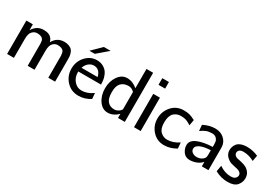

<svg xmlns="http://www.w3.org/2000/svg" viewBox="23 -1520 3333 2353"><g transform="rotate(30 1690.0 -343.5)"><path d="M64 0V-472.2H155.8V-423.8L157.2 -390.1Q210.4 -480 308.1 -480Q325.2 -480 340.1 -478Q355 -476.1 366.5 -472.7Q377.9 -469.2 387.9 -463.6Q397.9 -458 405 -453.1Q412.1 -448.2 418 -440.7Q423.8 -433.1 427.5 -428Q431.2 -422.9 435.1 -415Q439 -407.2 439.9 -403.6Q440.9 -399.9 443.4 -393.6Q445.8 -387.2 445.8 -386.2Q497.1 -480 599.1 -480Q599.6 -480 600.1 -480Q639.2 -480 667.5 -468Q695.8 -456.1 710 -440.4Q724.1 -424.8 732.2 -399.4Q740.2 -374 741.7 -356.9Q743.2 -339.8 743.2 -314.9V0H647V-310.1Q645 -356 631.8 -374Q608.9 -404.8 547.9 -404.8Q509.8 -404.8 481 -373.3Q452.1 -341.8 452.1 -270V0H355V-310.1Q354 -354 342.8 -371.1Q321.3 -404.8 258.8 -404.8Q257.8 -404.8 256.8 -404.8Q218.8 -404.8 189.5 -373.3Q160.2 -341.8 160.2 -270V0Z M836.4 -238.8Q836.4 -341.8 902.1 -413.3Q967.8 -484.9 1058.6 -484.9Q1083.5 -484.9 1107.7 -479.5Q1131.8 -474.1 1158.2 -458Q1184.6 -441.9 1203.6 -417Q1222.7 -392.1 1235.6 -349.1Q1248.5 -306.2 1248.5 -250H926.8V-240.2Q926.8 -166 970.2 -116.5Q1013.7 -66.9 1074.7 -66.9Q1157.7 -66.9 1235.8 -124L1242.7 -43Q1163.6 7.8 1074.7 7.8Q970.7 7.8 903.6 -65.4Q836.4 -138.7 836.4 -238.8ZM917.5 -538.1 1048.8 -667H1144.5L993.7 -538.1ZM938.5 -309.1H1166.5Q1142.6 -409.2 1057.6 -409.2Q1020.5 -409.2 987.1 -382.6Q953.6 -356 938.5 -309.1Z M1313.5 -236.8Q1313.5 -335.9 1363.3 -408Q1413.1 -480 1489.3 -480Q1568.4 -480 1635.3 -421.9V-694.8H1729.5V0H1633.3V-59.1Q1568.4 7.8 1488.3 7.8Q1413.1 7.8 1363.3 -64Q1313.5 -135.7 1313.5 -236.8ZM1409.2 -223.1Q1411.1 -151.4 1438.5 -113.8Q1473.6 -66.9 1539.6 -66.9Q1564.5 -66.9 1586.4 -78.9Q1608.4 -90.8 1615.5 -98.9Q1622.6 -106.9 1633.3 -121.1V-367.2Q1597.7 -404.8 1551.3 -404.8Q1550.8 -404.8 1550.3 -404.8Q1486.3 -404.8 1447.3 -365.2Q1409.2 -326.2 1409.2 -244.1Z M1859.9 0V-472.2H1954.1V0ZM1859.9 -600.1V-693.8H1953.6V-600.1Z M2054.7 -236.8Q2054.7 -337.9 2120.1 -411.4Q2185.5 -484.9 2287.6 -484.9Q2339.4 -484.9 2370.8 -475.8Q2402.3 -466.8 2450.7 -441.9L2436.5 -359.9Q2394.5 -386.7 2366 -397Q2337.4 -407.2 2287.6 -407.2Q2263.7 -407.2 2242.7 -400.1Q2221.7 -393.1 2199.2 -376Q2176.8 -358.9 2163.6 -323Q2150.4 -287.1 2150.4 -235.8Q2150.4 -147 2191.4 -108.4Q2232.4 -69.8 2284.7 -69.8Q2368.7 -69.8 2449.7 -125L2456.5 -42Q2373.5 7.8 2285.6 7.8Q2185.5 7.8 2120.1 -64.9Q2054.7 -137.7 2054.7 -236.8Z M2525.4 -132.8Q2525.4 -198.7 2606.9 -233.9Q2688.5 -269 2816.4 -272.9V-308.1Q2816.4 -349.1 2806.2 -368.2Q2782.2 -414.1 2731.4 -414.1Q2680.7 -413.1 2648.4 -401.1Q2616.2 -389.2 2573.2 -357.9L2566.4 -441.9Q2649.4 -484.9 2733.4 -484.9Q2808.6 -484.9 2857.9 -440.9Q2907.2 -397 2912.1 -335L2913.1 -301.8V0H2819.3V-36.1L2818.4 -64Q2790.5 -28.8 2743.9 -10.5Q2697.3 7.8 2649.4 7.8Q2590.3 7.8 2557.9 -36.6Q2525.4 -81.1 2525.4 -132.8ZM2618.2 -134.8Q2618.2 -105 2643.8 -85.9Q2669.4 -66.9 2706.5 -66.9Q2740.7 -66.9 2769.5 -82Q2798.3 -97.2 2810.5 -122.1Q2816.4 -135.3 2816.4 -163.1V-226.1Q2724.6 -222.2 2671.4 -198.5Q2618.2 -174.8 2618.2 -134.8Z M3006.8 -39.1 3022 -125Q3101.1 -69.8 3184.1 -69.8Q3230 -69.8 3249.5 -88.9Q3269 -107.9 3269 -130.9Q3269 -153.8 3252 -168.5Q3234.9 -183.1 3214.8 -188.5Q3194.8 -193.8 3163.8 -200Q3132.8 -206.1 3119.1 -210.9Q3077.1 -225.1 3045.2 -259.5Q3013.2 -293.9 3013.2 -344.2Q3013.2 -367.2 3020 -388.7Q3026.9 -410.2 3043.9 -433.6Q3061 -457 3097.4 -470.9Q3133.8 -484.9 3186 -484.9Q3262.2 -484.9 3340.8 -451.2L3326.2 -369.1Q3251 -410.2 3174.8 -410.2Q3133.8 -410.2 3116.9 -393.1Q3100.1 -376 3100.1 -355Q3100.1 -338.9 3112.1 -324.5Q3124 -310.1 3144 -303.2Q3145 -303.2 3198 -291.5Q3251 -279.8 3276.9 -266.1Q3356 -222.2 3356 -139.2Q3356 -82 3317.4 -37.1Q3278.8 7.8 3185.1 7.8Q3091.8 7.8 3006.8 -39.1Z"/></g></svg>

Font: CMU Bright
Style: SemiBold
Weight: 600
Version: Version 0.7.0